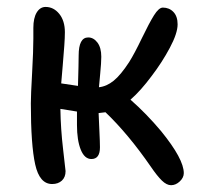

<svg xmlns="http://www.w3.org/2000/svg" viewBox="-20 -506 576 559"><path d="M131.8 29.8Q95.2 29.8 82.5 -27.1Q69.8 -84 69.8 -205.1Q69.8 -229 73.5 -293.9Q77.1 -358.9 77.1 -394V-424.8Q77.1 -453.6 86.9 -469.7Q96.7 -485.8 112.8 -485.8Q136.2 -485.8 152.6 -465.6Q168.9 -445.3 168.9 -412.1Q168.9 -397 167.2 -373Q165.5 -349.1 162.6 -314.9Q159.7 -280.8 158.2 -263.2Q189 -258.3 207 -255.9Q209 -322.3 209 -344.2Q209 -397 236.8 -397Q252.4 -397 263.7 -382.1Q274.9 -367.2 274.9 -340.8Q274.9 -323.7 271.7 -291Q268.6 -258.3 268.1 -252Q290.5 -254.4 311 -271Q331.5 -287.6 356 -325.2Q371.6 -350.1 392.8 -394.3Q414.1 -438.5 428.2 -461.2Q442.4 -483.9 454.1 -483.9Q472.7 -483.9 484.9 -471.2Q497.1 -458.5 497.1 -435.1Q497.1 -409.2 474.4 -366.7Q451.7 -324.2 421.9 -285.2Q390.1 -242.2 359.9 -215.8Q406.2 -175.3 449.2 -124Q515.1 -43 515.1 -2Q515.1 11.2 503.4 22.2Q491.7 33.2 478 33.2Q465.3 33.2 451.4 19.8Q437.5 6.3 418.9 -21Q353.5 -115.7 287.1 -179.2Q270 -176.8 267.1 -176.8Q267.6 -161.6 269.3 -126.7Q271 -91.8 271 -77.1Q271 -43 246.1 -43Q226.1 -43 215.1 -70.3Q204.1 -97.7 204.1 -142.1V-181.2Q192.9 -182.6 155.8 -189Q156.7 -130.4 163.8 -70.6Q170.9 -10.7 170.9 -7.8Q170.9 9.8 160.2 19.8Q149.4 29.8 131.8 29.8Z"/></svg>

Font: Shantell Sans Bouncy
Style: Regular
Weight: 400
Designer: Stephen Nixon, Anya Danilova, Shantell Martin
Foundry: Arrow Type
Version: Version 1.006;[9816181b4]